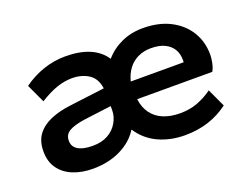

<svg xmlns="http://www.w3.org/2000/svg" viewBox="-82 -644 1059 817"><g transform="rotate(-20 447.0 -235.0)"><path d="M217 10Q167 10 127.5 -6Q88 -22 65.5 -53.5Q43 -85 43 -131Q43 -178 65.5 -207.5Q88 -237 127.5 -253.5Q167 -270 217 -276L376 -296Q370 -342 338.5 -362.5Q307 -383 263 -383Q230 -383 194.5 -371Q159 -359 116 -332L77 -416Q120 -447 168.5 -463.5Q217 -480 268 -480Q332 -480 377 -461Q422 -442 447 -404Q478 -440 522 -460Q566 -480 619 -480Q690 -480 742 -453.5Q794 -427 822.5 -381Q851 -335 851 -276Q851 -259 846.5 -238Q842 -217 834 -204H494Q499 -165 518.5 -138.5Q538 -112 570.5 -98.5Q603 -85 646 -85Q690 -85 725.5 -98.5Q761 -112 793 -135L831 -53Q790 -22 741 -6Q692 10 634 10Q568 10 514 -15Q460 -40 427 -91Q398 -44 343 -17Q288 10 217 10ZM249 -82Q290 -82 318.5 -98Q347 -114 362.5 -141Q378 -168 378 -197V-215L253 -199Q206 -192 183 -178.5Q160 -165 160 -137Q160 -110 183 -96Q206 -82 249 -82ZM494 -284H733Q734 -286 734 -288Q734 -290 734 -294Q734 -323 721.5 -343.5Q709 -364 684.5 -376Q660 -388 622 -388Q590 -388 563.5 -375.5Q537 -363 519.5 -339.5Q502 -316 494 -284Z"/></g></svg>

Font: Gantari SemiBold
Style: Regular
Weight: 600
Designer: Anugrah Pasau
Foundry: Lafontype
Version: Version 1.000; ttfautohint (v1.8.3)